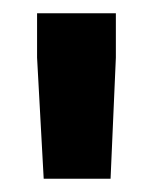

<svg xmlns="http://www.w3.org/2000/svg" viewBox="-20 -771 237 290"><path d="M46 -501 36 -684V-751H155V-684L147 -501Z"/></svg>

Font: Exo Thin SemiBold
Style: Regular
Weight: 600
Version: Version 2.000